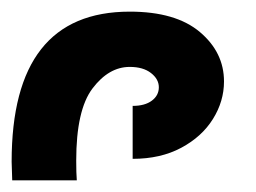

<svg xmlns="http://www.w3.org/2000/svg" viewBox="-293 -928 440 330"><path d="M-65 -746Q-44 -746 -32 -755Q-20 -764 -20 -778Q-20 -792 -33.5 -802.5Q-47 -813 -70 -813Q-106 -813 -134 -776Q-162 -739 -162 -652Q-162 -630 -161 -618H-272L-273 -650Q-273 -908 -70 -908Q9 -908 50.5 -873Q92 -838 92 -788Q92 -754 73 -723.5Q54 -693 18.5 -674Q-17 -655 -65 -655Z"/></svg>

Font: Montserrat arm2 Medium
Style: Regular
Weight: 500
Designer: Julieta Ulanovsky
Foundry: Julieta Ulanovsky
Version: Version 6.000